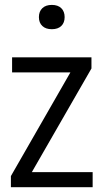

<svg xmlns="http://www.w3.org/2000/svg" viewBox="-20 -782 428 802"><path d="M113 -63H367V0H25.5V-46.5L274 -479.5H30.5V-542.5H362V-496ZM142.5 -710.5Q142.5 -734 156.8 -747.8Q171 -761.5 196.5 -761.5Q222 -761.5 236 -747.8Q250 -734 250 -710.5Q250 -687 236 -673.5Q222 -660 196.5 -660Q171 -660 156.8 -673.5Q142.5 -687 142.5 -710.5Z"/></svg>

Font: Encode Sans Condensed
Style: Regular
Weight: 400
Width: 3
Designer: Multiple Designers
Foundry: Impallari Type
Version: Version 2.000